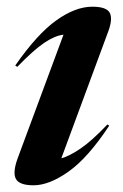

<svg xmlns="http://www.w3.org/2000/svg" viewBox="-20 -541 366 573"><path d="M32.5 -68 169.5 -437.5Q143.5 -434.5 112 -413.2Q80.5 -392 31.5 -341.5L25.5 -345.5Q91 -439.5 148 -480.2Q205 -521 255.5 -521Q298 -521 307.5 -502.8Q317 -484.5 303 -447L163 -68.5Q187 -75 220.5 -97.8Q254 -120.5 300.5 -169.5L306 -166Q243 -70.5 185 -29.2Q127 12 80 12Q38.5 12 27.8 -6.5Q17 -25 32.5 -68Z"/></svg>

Font: Newsreader 72pt SemiBold
Style: Italic
Weight: 600
Italic angle: -17°
Designer: Hugues Gentile
Foundry: Production Type
Version: Version 1.003; ttfautohint (v1.8.3)